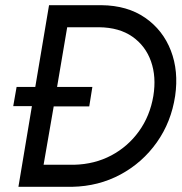

<svg xmlns="http://www.w3.org/2000/svg" viewBox="-20 -720 700 740"><path d="M258 0H51L103 -311H31L44 -385H116L169 -700H371Q471 -699 539.5 -651.5Q608 -604 638.5 -525Q669 -446 655 -350Q640 -250 584.5 -171.5Q529 -93 444.5 -47.5Q360 -2 258 0ZM324 -310H187L148 -85H266Q345 -87 409 -121Q473 -155 515.5 -214Q558 -273 571 -350Q583 -424 562 -483.5Q541 -543 490.5 -578.5Q440 -614 362 -615H239L200 -385H336Z"/></svg>

Font: Von Book
Style: Italic
Weight: 400
Version: Version 4.000; ttfautohint (v1.8.4.7-5d5b)